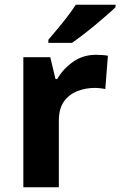

<svg xmlns="http://www.w3.org/2000/svg" viewBox="-20 -786 505 806"><path d="M383 -556Q394 -556 409 -555Q424 -554 433 -552L422 -412Q415 -414 401.5 -415.5Q388 -417 378 -417Q340 -417 305 -403.5Q270 -390 248.5 -360Q227 -330 227 -278V0H78V-546H191L213 -454H220Q244 -496 286 -526Q328 -556 383 -556ZM465 -756Q451 -742 428 -722Q405 -702 378.5 -680Q352 -658 326.5 -638.5Q301 -619 282 -606H183V-619Q199 -638 220.5 -663.5Q242 -689 263 -716.5Q284 -744 298 -766H465Z"/></svg>

Font: Noto Sans Tangsa
Style: Bold
Weight: 700
Version: Version 1.504